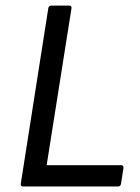

<svg xmlns="http://www.w3.org/2000/svg" viewBox="-20 -675 506 695"><path d="M64 0Q53.7 0 55.2 -9.8L154.8 -645Q156.2 -654.8 166 -654.8H230Q240.2 -654.8 238.8 -645L148.9 -77.1H418Q428.2 -77.1 426.8 -65.9L418 -9.8Q416.5 0 407.2 0Z"/></svg>

Font: Sofia Sans
Style: Italic
Weight: 400
Italic angle: -9°
Designer: Botio Nikoltchev, Ani Petrova
Foundry: lettersoup
Version: Version 4.100